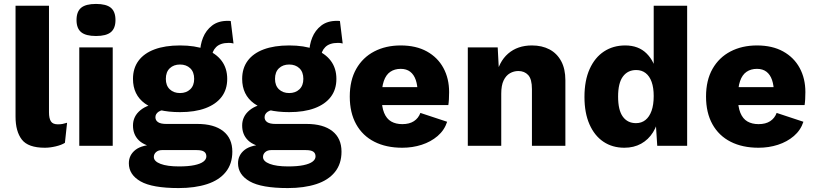

<svg xmlns="http://www.w3.org/2000/svg" viewBox="-20 -741 4148 976"><path d="M229 -712V-170Q229 -140 238.5 -124.5Q248 -109 274 -109Q288 -109 298 -111Q308 -113 321 -117L310 -15Q293 -4 263.5 3Q234 10 208 10Q123 10 91 -31.5Q59 -73 59 -148V-712Z M553 -500V0H383V-500ZM468 -558Q416 -558 392.5 -577.5Q369 -597 369 -639Q369 -682 392.5 -701.5Q416 -721 468 -721Q520 -721 543.5 -701.5Q567 -682 567 -639Q567 -597 543.5 -577.5Q520 -558 468 -558Z M1153 -634 1167 -520Q1160 -522 1154 -522.5Q1148 -523 1143 -523Q1100 -523 1078.5 -501.5Q1057 -480 1057 -448L997 -470Q997 -512 1012 -549.5Q1027 -587 1058 -611Q1089 -635 1137 -635Q1140 -635 1144.5 -635Q1149 -635 1153 -634ZM983 -111Q1068 -111 1114.5 -74.5Q1161 -38 1161 30Q1161 92 1127.5 133.5Q1094 175 1032.5 195Q971 215 888 215Q754 215 694.5 181Q635 147 635 89Q635 47 669 20.5Q703 -6 780 -7L776 9Q715 1 685.5 -28Q656 -57 656 -103Q656 -150 694 -181Q732 -212 793 -214L856 -185H840Q802 -184 786 -173Q770 -162 770 -145Q770 -129 783.5 -120Q797 -111 825 -111ZM890 105Q937 105 968 98.5Q999 92 1014 80.5Q1029 69 1029 54Q1029 38 1017.5 30Q1006 22 980 22H803Q785 22 773.5 32Q762 42 762 57Q762 79 796 92Q830 105 890 105ZM895 -510Q971 -510 1024.5 -490Q1078 -470 1106.5 -432Q1135 -394 1135 -340Q1135 -286 1106.5 -248.5Q1078 -211 1024.5 -191Q971 -171 895 -171Q777 -171 716.5 -215Q656 -259 656 -340Q656 -394 684 -432Q712 -470 765.5 -490Q819 -510 895 -510ZM895 -413Q863 -413 843 -394Q823 -375 823 -340Q823 -306 843 -287Q863 -268 895 -268Q927 -268 947 -287Q967 -306 967 -340Q967 -375 947 -394Q927 -413 895 -413Z M1708 -634 1722 -520Q1715 -522 1709 -522.5Q1703 -523 1698 -523Q1655 -523 1633.5 -501.5Q1612 -480 1612 -448L1552 -470Q1552 -512 1567 -549.5Q1582 -587 1613 -611Q1644 -635 1692 -635Q1695 -635 1699.5 -635Q1704 -635 1708 -634ZM1538 -111Q1623 -111 1669.5 -74.5Q1716 -38 1716 30Q1716 92 1682.5 133.5Q1649 175 1587.5 195Q1526 215 1443 215Q1309 215 1249.5 181Q1190 147 1190 89Q1190 47 1224 20.5Q1258 -6 1335 -7L1331 9Q1270 1 1240.5 -28Q1211 -57 1211 -103Q1211 -150 1249 -181Q1287 -212 1348 -214L1411 -185H1395Q1357 -184 1341 -173Q1325 -162 1325 -145Q1325 -129 1338.5 -120Q1352 -111 1380 -111ZM1445 105Q1492 105 1523 98.5Q1554 92 1569 80.5Q1584 69 1584 54Q1584 38 1572.5 30Q1561 22 1535 22H1358Q1340 22 1328.5 32Q1317 42 1317 57Q1317 79 1351 92Q1385 105 1445 105ZM1450 -510Q1526 -510 1579.5 -490Q1633 -470 1661.5 -432Q1690 -394 1690 -340Q1690 -286 1661.5 -248.5Q1633 -211 1579.5 -191Q1526 -171 1450 -171Q1332 -171 1271.5 -215Q1211 -259 1211 -340Q1211 -394 1239 -432Q1267 -470 1320.5 -490Q1374 -510 1450 -510ZM1450 -413Q1418 -413 1398 -394Q1378 -375 1378 -340Q1378 -306 1398 -287Q1418 -268 1450 -268Q1482 -268 1502 -287Q1522 -306 1522 -340Q1522 -375 1502 -394Q1482 -413 1450 -413Z M2025 10Q1943 10 1883 -20.5Q1823 -51 1790.5 -109.5Q1758 -168 1758 -250Q1758 -333 1791 -391Q1824 -449 1882.5 -479.5Q1941 -510 2017 -510Q2095 -510 2150 -479.5Q2205 -449 2234 -395.5Q2263 -342 2263 -273Q2263 -254 2262 -236.5Q2261 -219 2259 -207H1868V-298H2184L2103 -267Q2103 -307 2093.5 -334.5Q2084 -362 2065 -376.5Q2046 -391 2017 -391Q1986 -391 1964 -376Q1942 -361 1931 -329Q1920 -297 1920 -247Q1920 -198 1932.5 -167.5Q1945 -137 1968.5 -123.5Q1992 -110 2025 -110Q2061 -110 2084 -125Q2107 -140 2117 -167L2253 -122Q2239 -79 2204.5 -49.5Q2170 -20 2123.5 -5Q2077 10 2025 10Z M2358 0V-500H2510L2519 -328L2500 -347Q2515 -427 2563 -468.5Q2611 -510 2684 -510Q2735 -510 2773 -490Q2811 -470 2832.5 -430.5Q2854 -391 2854 -333V0H2684V-288Q2684 -339 2665 -359.5Q2646 -380 2615 -380Q2592 -380 2572 -368.5Q2552 -357 2540 -332Q2528 -307 2528 -265V0Z M3154 10Q3093 10 3047.5 -20.5Q3002 -51 2976.5 -109Q2951 -167 2951 -248Q2951 -332 2977.5 -390.5Q3004 -449 3050.5 -479.5Q3097 -510 3158 -510Q3226 -510 3267 -469Q3308 -428 3319 -363L3303 -342V-712H3473V0H3321L3310 -170L3330 -155Q3323 -106 3299.5 -68.5Q3276 -31 3239 -10.5Q3202 10 3154 10ZM3213 -115Q3241 -115 3261 -131Q3281 -147 3292 -177.5Q3303 -208 3303 -253Q3303 -295 3292.5 -324.5Q3282 -354 3262 -369.5Q3242 -385 3214 -385Q3171 -385 3146.5 -352Q3122 -319 3122 -250Q3122 -181 3146 -148Q3170 -115 3213 -115Z M3836 10Q3754 10 3694 -20.5Q3634 -51 3601.5 -109.5Q3569 -168 3569 -250Q3569 -333 3602 -391Q3635 -449 3693.5 -479.5Q3752 -510 3828 -510Q3906 -510 3961 -479.5Q4016 -449 4045 -395.5Q4074 -342 4074 -273Q4074 -254 4073 -236.5Q4072 -219 4070 -207H3679V-298H3995L3914 -267Q3914 -307 3904.5 -334.5Q3895 -362 3876 -376.5Q3857 -391 3828 -391Q3797 -391 3775 -376Q3753 -361 3742 -329Q3731 -297 3731 -247Q3731 -198 3743.5 -167.5Q3756 -137 3779.5 -123.5Q3803 -110 3836 -110Q3872 -110 3895 -125Q3918 -140 3928 -167L4064 -122Q4050 -79 4015.5 -49.5Q3981 -20 3934.5 -5Q3888 10 3836 10Z"/></svg>

Font: Kantumruy Pro
Style: Bold
Weight: 700
Version: Version 1.002